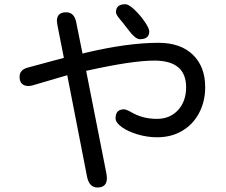

<svg xmlns="http://www.w3.org/2000/svg" viewBox="-20 -792 1040 885"><path d="M381.8 25.4 290 -445.3 127 -397.5 112.3 -395.5Q70.3 -395.5 70.3 -438.5Q70.3 -468.8 104.5 -479.5L274.4 -525.4L245.1 -673.8L242.2 -695.3Q242.2 -735.4 285.2 -735.4Q319.3 -735.4 330.1 -695.3L360.4 -544.9L371.1 -547.9Q567.4 -594.7 710 -594.7Q812.5 -594.7 869.1 -539.6Q925.8 -484.4 925.8 -390.6Q925.8 -325.2 898.4 -272.5Q871.1 -219.7 820.8 -189.5Q770.5 -159.2 704.1 -159.2Q659.2 -159.2 614.7 -172.4Q570.3 -185.5 541.5 -206.1Q512.7 -226.6 512.7 -247.1Q512.7 -288.1 551.8 -288.1Q561.5 -288.1 585.9 -274.4Q637.7 -244.1 703.1 -244.1Q763.7 -244.1 800.8 -284.7Q837.9 -325.2 837.9 -389.6Q837.9 -512.7 691.4 -512.7Q588.9 -512.7 378.9 -465.8H377L470.7 8.8L472.7 29.3Q472.7 72.3 428.7 72.3Q392.6 72.3 381.8 25.4ZM557.6 -772.5Q573.2 -772.5 599.6 -747.6Q626 -722.7 647 -691.9Q668 -661.1 668 -647.5Q668 -611.3 625 -611.3Q603.5 -611.3 570.3 -656.2Q538.1 -698.2 532.2 -704.1Q514.6 -724.6 514.6 -736.3Q514.6 -772.5 557.6 -772.5Z"/></svg>

Font: jf-openhuninn-2.0
Style: Regular
Weight: 400
Designer: [Kosugi Maru]
Designed by MOTOYA      

[Varela Round]
Joe Prince (Latin component); Avraham Cornfeld (Hebrew component)
Foundry: justfont CO.,LTD.
Version: 2.0